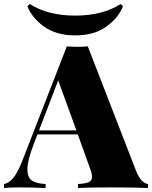

<svg xmlns="http://www.w3.org/2000/svg" viewBox="-41 -940 760 960"><path d="M699 -20V0Q627 -3 517 -3Q403 -3 349 0V-20Q387 -22 403 -29.5Q419 -37 419 -56Q419 -74 407 -104L348 -268H146L129 -223Q96 -138 96 -93Q96 -52 119 -37Q142 -22 187 -20V0Q112 -3 56 -3Q9 -3 -21 0V-20Q4 -24 26 -51Q48 -78 71 -137L293 -708Q325 -706 346 -706Q366 -706 398 -708L640 -84Q653 -52 668.5 -36.5Q684 -21 699 -20ZM341 -288 250 -538 154 -288ZM574 -909Q551 -850 490 -806.5Q429 -763 335 -763Q241 -763 180 -806.5Q119 -850 96 -909L108 -920Q198 -862 335 -862Q472 -862 562 -920Z"/></svg>

Font: Playfair Display SC Black
Style: Regular
Weight: 900
Designer: Claus Eggers Sørensen
Foundry: Claus Eggers Sørensen
Version: Version 1.200; ttfautohint (v1.6)